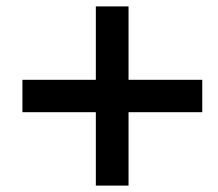

<svg xmlns="http://www.w3.org/2000/svg" viewBox="-20 -637 680 599"><path d="M381 -58H279V-287H50V-388H279V-617H381V-388H611V-287H381Z"/></svg>

Font: Open Sauce Sans
Style: Bold Italic
Weight: 700
Italic angle: -10°
Designer: Alfredo Marco Pradil
Foundry: Creative Sauce Fz LLC
Version: Version 1.477